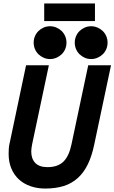

<svg xmlns="http://www.w3.org/2000/svg" viewBox="-20 -1078 663 1112"><path d="M623 -700 526 -242Q512 -174 488.5 -126Q465 -78 430 -46.5Q395 -15 348.5 -0.5Q302 14 241 14Q196 14 157 0.5Q118 -13 90 -38.5Q62 -64 46 -101.5Q30 -139 30 -187Q30 -203 31 -218.5Q32 -234 37 -254L131 -700H263L166 -242Q164 -231 162.5 -221Q161 -211 161 -201Q161 -158 184.5 -134Q208 -110 255 -110Q315 -110 347.5 -142Q380 -174 394 -242L491 -700ZM365 -831Q365 -811 357.5 -793.5Q350 -776 337 -763.5Q324 -751 306.5 -743.5Q289 -736 270 -736Q250 -736 233 -743.5Q216 -751 203 -763.5Q190 -776 182.5 -793.5Q175 -811 175 -831Q175 -851 182.5 -868.5Q190 -886 203 -898.5Q216 -911 233 -918.5Q250 -926 270 -926Q289 -926 306.5 -918.5Q324 -911 337 -898.5Q350 -886 357.5 -868.5Q365 -851 365 -831ZM603 -831Q603 -811 595.5 -793.5Q588 -776 575 -763.5Q562 -751 544.5 -743.5Q527 -736 508 -736Q488 -736 471 -743.5Q454 -751 441 -763.5Q428 -776 420.5 -793.5Q413 -811 413 -831Q413 -851 420.5 -868.5Q428 -886 441 -898.5Q454 -911 471 -918.5Q488 -926 508 -926Q527 -926 544.5 -918.5Q562 -911 575 -898.5Q588 -886 595.5 -868.5Q603 -851 603 -831ZM530 -956H236V-1058H530Z"/></svg>

Font: Space Mono
Style: Bold Italic
Weight: 700
Italic angle: -12°
Monospace: yes
Designer: Colophon Foundry / Benjamin Critton
Foundry: Colophon Foundry
Version: Version 1.000;PS 1.000;hotconv 1.0.81;makeotf.lib2.5.63406